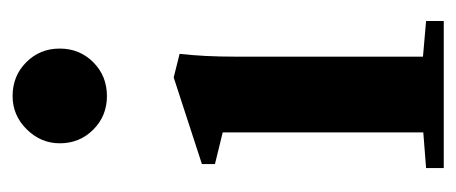

<svg xmlns="http://www.w3.org/2000/svg" viewBox="-228 -490 718 302"><g transform="rotate(-90 131.0 -339.0)"><path d="M130.9 -529.8Q99.6 -529.8 78.1 -551.3Q56.6 -572.8 56.6 -604Q56.6 -633.8 78.6 -656Q100.6 -678.2 130.9 -678.2Q162.6 -678.2 184.1 -656.7Q205.6 -635.3 205.6 -604Q205.6 -572.8 184.1 -551.3Q162.6 -529.8 130.9 -529.8ZM17.6 0V-27.8L73.7 -32.2V-347.7L23.9 -359.9V-380.4L160.2 -424.8L197.3 -415.5Q192.9 -377 192.9 -328.6V-32.7L249 -27.8V0Z"/></g></svg>

Font: Elstob 18pt
Style: Bold
Weight: 700
Designer: Peter S. Baker
Version: Version 1.015